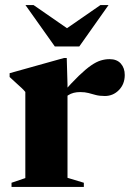

<svg xmlns="http://www.w3.org/2000/svg" viewBox="-20 -738 516 758"><path d="M412.5 -504.5Q441.5 -504.5 457 -487Q472.5 -469.5 472.5 -442Q472.5 -406 449.5 -382.5Q426.5 -359 394 -359Q373 -359 358 -363Q343 -367 329.2 -370.8Q315.5 -374.5 296.5 -374.5Q282.5 -374.5 270.8 -371.5Q259 -368.5 248.8 -361.8Q238.5 -355 227.5 -344.5L225 -368.5Q263.5 -412 291.2 -438.8Q319 -465.5 339.8 -479.8Q360.5 -494 377.8 -499.2Q395 -504.5 412.5 -504.5ZM246.5 -405V-36L311 -16.5V0H25.5V-16.5L80 -35V-375Q73.5 -383 65.8 -390.2Q58 -397.5 46.8 -407.5Q35.5 -417.5 18 -434V-449L232.5 -509H243.5ZM270 -609H219L376.5 -718H408.5L293 -554.5H196.5L80.5 -718H112.5Z"/></svg>

Font: Newsreader 60pt
Style: Bold
Weight: 700
Designer: Hugues Gentile
Foundry: Production Type
Version: Version 1.003